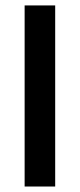

<svg xmlns="http://www.w3.org/2000/svg" viewBox="-20 -680 291 700"><path d="M69.8 0V-660.2H181.2V0Z"/></svg>

Font: Bricolage Grotesque Medium
Style: Regular
Weight: 500
Designer: Mathieu Triay
Foundry: Atelier Triay
Version: Version 1.000;gftools[0.9.30]